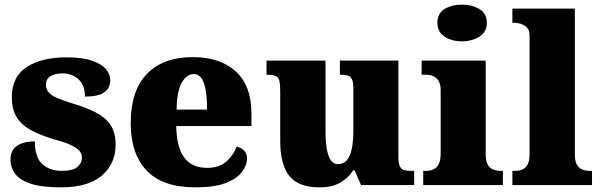

<svg xmlns="http://www.w3.org/2000/svg" viewBox="-20 -797 2590 827"><path d="M243 10Q159 10 111.5 -6Q64 -22 44.5 -49.5Q25 -77 25 -109Q25 -138 39 -155.5Q53 -173 77 -180.5Q101 -188 130 -188Q130 -119 162.5 -90Q195 -61 246 -61Q294 -61 313.5 -78Q333 -95 333 -117Q333 -136 320 -149.5Q307 -163 280.5 -174.5Q254 -186 213 -197Q152 -215 111.5 -237.5Q71 -260 51 -293.5Q31 -327 31 -378Q31 -467 95.5 -508.5Q160 -550 266 -550Q335 -550 376.5 -535.5Q418 -521 436.5 -499Q455 -477 455 -453Q455 -417 429 -399Q403 -381 346 -381Q346 -430 318 -455.5Q290 -481 249 -481Q218 -481 198 -469Q178 -457 178 -432Q178 -414 188.5 -400.5Q199 -387 225 -375.5Q251 -364 297 -350Q351 -334 392 -313Q433 -292 455.5 -259.5Q478 -227 478 -174Q478 -92 419 -41Q360 10 243 10Z M822 10Q680 10 611.5 -62.5Q543 -135 543 -266Q543 -407 613 -479Q683 -551 810 -551Q928 -551 995.5 -489.5Q1063 -428 1063 -309V-254H739Q741 -160 774.5 -117Q808 -74 872 -74Q923 -74 953.5 -100Q984 -126 1000 -166Q1019 -161 1031.5 -148Q1044 -135 1044 -115Q1044 -85 1022 -56Q1000 -27 951.5 -8.5Q903 10 822 10ZM872 -325Q872 -399 858.5 -438.5Q845 -478 815 -478Q783 -478 762 -439Q741 -400 741 -325Z M1357 10Q1265 10 1226 -39.5Q1187 -89 1187 -189V-402Q1187 -431 1184 -446.5Q1181 -462 1169.5 -468.5Q1158 -475 1132 -475H1128V-536H1382V-234Q1382 -192 1387 -159.5Q1392 -127 1403.5 -108.5Q1415 -90 1436 -90Q1460 -90 1474.5 -107.5Q1489 -125 1495.5 -157.5Q1502 -190 1502 -235V-417Q1502 -444 1495.5 -456.5Q1489 -469 1477 -472Q1465 -475 1448 -475H1444V-536H1696V-121Q1696 -93 1702.5 -80Q1709 -67 1722 -64Q1735 -61 1752 -61H1764V0H1535L1507 -64H1502Q1480 -30 1445 -10Q1410 10 1357 10Z M1803 0V-61H1815Q1834 -61 1848 -68Q1862 -75 1870 -91Q1878 -107 1878 -135V-409Q1878 -434 1869.5 -448Q1861 -462 1847 -468.5Q1833 -475 1815 -475H1796V-536H2072V-131Q2072 -105 2080 -89.5Q2088 -74 2102.5 -67.5Q2117 -61 2135 -61H2146V0ZM1970 -619Q1925 -619 1894.5 -639.5Q1864 -660 1864 -698Q1864 -739 1894.5 -758Q1925 -777 1970 -777Q2013 -777 2045 -758Q2077 -739 2077 -698Q2077 -660 2045 -639.5Q2013 -619 1970 -619Z M2187 0V-61H2198Q2217 -61 2231 -67.5Q2245 -74 2253 -89.5Q2261 -105 2261 -131V-643Q2261 -668 2248.5 -679.5Q2236 -691 2221 -695Q2206 -699 2198 -699H2187V-760H2456V-131Q2456 -105 2464 -89.5Q2472 -74 2486.5 -67.5Q2501 -61 2519 -61H2530V0Z"/></svg>

Font: Noto Serif Kannada Black
Style: Regular
Weight: 900
Version: Version 2.003